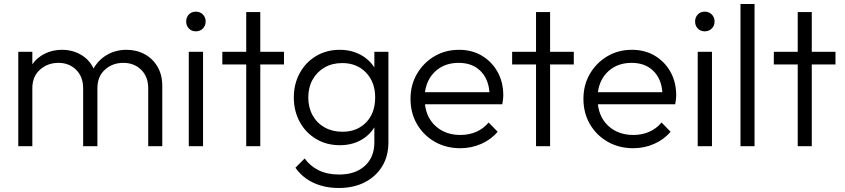

<svg xmlns="http://www.w3.org/2000/svg" viewBox="-20 -728 4205 956"><path d="M71 0V-470H141V-408Q165 -442 203.5 -461Q242 -480 289 -480Q341 -480 383 -455.5Q425 -431 446 -387Q470 -430 513 -455Q556 -480 610 -480Q660 -480 700.5 -458Q741 -436 764.5 -395.5Q788 -355 788 -301V0H718V-288Q718 -346 683 -380.5Q648 -415 594 -415Q540 -415 502.5 -381Q465 -347 465 -289V0H394V-288Q394 -346 359 -380.5Q324 -415 271 -415Q217 -415 179 -381Q141 -347 141 -289V0Z M955 -572Q934 -572 920.5 -586Q907 -600 907 -621Q907 -642 920.5 -656Q934 -670 955 -670Q976 -670 990 -656Q1004 -642 1004 -621Q1004 -600 990 -586Q976 -572 955 -572ZM920 0V-470H991V0Z M1206 0V-407H1087V-470H1206V-668H1276V-470H1394V-407H1276V0Z M1672 -5Q1606 -5 1554 -36Q1502 -67 1472.5 -121Q1443 -175 1443 -243Q1443 -310 1472.5 -364Q1502 -418 1554 -449Q1606 -480 1671 -480Q1728 -480 1773 -456.5Q1818 -433 1844 -392V-470H1914V-19Q1914 49 1883 100Q1852 151 1796.5 179.5Q1741 208 1667 208Q1596 208 1540.5 182Q1485 156 1451 107L1497 61Q1524 99 1567 120Q1610 141 1669 141Q1749 141 1796.5 98Q1844 55 1844 -19V-94Q1818 -52 1773.5 -28.5Q1729 -5 1672 -5ZM1685 -72Q1758 -72 1803 -118.5Q1848 -165 1848 -243Q1848 -319 1802.5 -366.5Q1757 -414 1684 -414Q1634 -414 1596 -392Q1558 -370 1536.5 -331.5Q1515 -293 1515 -243Q1515 -193 1536.5 -154Q1558 -115 1596.5 -93.5Q1635 -72 1685 -72Z M2272 10Q2201 10 2145 -22Q2089 -54 2056.5 -109.5Q2024 -165 2024 -236Q2024 -305 2056 -360Q2088 -415 2142.5 -447.5Q2197 -480 2266 -480Q2330 -480 2379.5 -450.5Q2429 -421 2457.5 -370Q2486 -319 2486 -252Q2486 -237 2481 -209H2096Q2104 -139 2152 -97.5Q2200 -56 2273 -56Q2315 -56 2351 -71.5Q2387 -87 2413 -118L2458 -72Q2425 -33 2376 -11.5Q2327 10 2272 10ZM2264 -415Q2195 -415 2150 -375Q2105 -335 2096 -269H2417Q2412 -336 2371.5 -375.5Q2331 -415 2264 -415Z M2649 0V-407H2530V-470H2649V-668H2719V-470H2837V-407H2719V0Z M3133 10Q3062 10 3006 -22Q2950 -54 2917.5 -109.5Q2885 -165 2885 -236Q2885 -305 2917 -360Q2949 -415 3003.5 -447.5Q3058 -480 3127 -480Q3191 -480 3240.5 -450.5Q3290 -421 3318.5 -370Q3347 -319 3347 -252Q3347 -237 3342 -209H2957Q2965 -139 3013 -97.5Q3061 -56 3134 -56Q3176 -56 3212 -71.5Q3248 -87 3274 -118L3319 -72Q3286 -33 3237 -11.5Q3188 10 3133 10ZM3125 -415Q3056 -415 3011 -375Q2966 -335 2957 -269H3278Q3273 -336 3232.5 -375.5Q3192 -415 3125 -415Z M3489 -572Q3468 -572 3454.5 -586Q3441 -600 3441 -621Q3441 -642 3454.5 -656Q3468 -670 3489 -670Q3510 -670 3524 -656Q3538 -642 3538 -621Q3538 -600 3524 -586Q3510 -572 3489 -572ZM3454 0V-470H3525V0Z M3667 0V-708H3737V0Z M3952 0V-407H3833V-470H3952V-668H4022V-470H4140V-407H4022V0Z"/></svg>

Font: Outfit Light
Style: Regular
Weight: 300
Designer: Rodrigo Fuenzalida
Foundry: fragTYPE
Version: Version 1.100; ttfautohint (v1.8.4.7-5d5b)